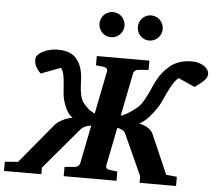

<svg xmlns="http://www.w3.org/2000/svg" viewBox="-98 -984 1186 1051"><g transform="rotate(5 495.5 -459.0)"><path d="M1028.8 -625Q1028.8 -607.9 1011.5 -589.8Q994.1 -571.8 960.9 -548.8L869.1 -589.8Q850.1 -571.3 837.2 -549.6Q824.2 -527.8 813.5 -504.9Q802.7 -481.9 792.2 -459Q781.7 -436 768.1 -415Q747.6 -384.8 724.6 -360.4Q701.7 -335.9 676.8 -323.2Q707 -316.9 727.1 -303.2Q747.1 -289.6 753.9 -272.9L848.1 -56.2L907.2 -50.8V0H707V-36.1L603 -265.1Q599.1 -273.4 585.9 -280.5Q572.8 -287.6 559.1 -289.1L517.1 -78.1Q515.6 -68.4 520.8 -62.7Q525.9 -57.1 535.2 -56.2L580.1 -50.8V0H290V-50.8L348.1 -56.2Q356.4 -57.1 364 -62.7Q371.6 -68.4 374 -78.1L416 -289.1Q396.5 -286.6 382.6 -280Q368.7 -273.4 360.8 -265.1L167 -36.1V0H-38.1V-50.8L34.2 -56.2L213.9 -272.9Q227.5 -289.6 253.2 -303.2Q278.8 -316.9 311 -323.2Q290.5 -335.9 277.3 -360.4Q264.2 -384.8 255.9 -415Q250.5 -436 249 -459Q247.6 -481.9 245.8 -504.9Q244.1 -527.8 240 -549.6Q235.8 -571.3 224.1 -589.8L115.2 -548.8Q103.5 -560.1 96.4 -570.3Q89.4 -580.6 85.4 -589.8Q81.5 -599.1 80.3 -607.7Q79.1 -616.2 79.1 -625Q79.1 -637.2 89.8 -648.7Q100.6 -660.2 117.4 -668.5Q134.3 -676.8 154.8 -681.9Q175.3 -687 194.8 -687Q234.4 -687 260 -677Q285.6 -667 299.8 -649.9Q315.4 -630.9 323.2 -611.8Q331.1 -592.8 334.5 -573.2Q337.9 -553.7 338.6 -534.4Q339.4 -515.1 340.6 -495.6Q341.8 -476.1 345.2 -456.8Q348.6 -437.5 357.9 -418Q359.9 -414.1 366.7 -405.5Q373.5 -397 383.5 -387.2Q393.6 -377.4 405.5 -368.9Q417.5 -360.4 429.2 -356.9L476.1 -592.8Q477.5 -602.5 471.9 -607.9Q466.3 -613.3 458 -615.2L413.1 -620.1V-670.9H702.1V-620.1L645 -615.2Q635.7 -614.3 628.2 -608.4Q620.6 -602.5 619.1 -592.8L571.8 -356.9Q585 -360.4 600.3 -368.9Q615.7 -377.4 629.6 -387.2Q643.6 -397 654.1 -405.5Q664.6 -414.1 668 -418Q684.6 -437 695.6 -456.5Q706.5 -476.1 715.6 -495.6Q724.6 -515.1 732.9 -534.4Q741.2 -553.7 752.2 -573.2Q763.2 -592.8 778.6 -611.8Q793.9 -630.9 816.9 -649.9Q838.4 -667 867.7 -677Q897 -687 937 -687Q956.5 -687 973.1 -681.9Q989.7 -676.8 1002.2 -668.5Q1014.6 -660.2 1021.7 -648.7Q1028.8 -637.2 1028.8 -625ZM549.8 -849.1Q549.8 -835 544.4 -822.5Q539.1 -810.1 529.8 -800.5Q520.5 -791 507.8 -785.6Q495.1 -780.3 481 -780.3Q466.8 -780.3 454.1 -785.6Q441.4 -791 432.1 -800.5Q422.9 -810.1 417.5 -822.5Q412.1 -835 412.1 -849.1Q412.1 -863.3 417.5 -876Q422.9 -888.7 432.1 -898.2Q441.4 -907.7 454.1 -913.1Q466.8 -918.5 481 -918.5Q495.1 -918.5 507.8 -913.1Q520.5 -907.7 529.8 -898.2Q539.1 -888.7 544.4 -876Q549.8 -863.3 549.8 -849.1ZM759.8 -849.1Q759.8 -835 754.4 -822.5Q749 -810.1 739.7 -800.5Q730.5 -791 717.8 -785.6Q705.1 -780.3 690.9 -780.3Q676.8 -780.3 664.3 -785.6Q651.9 -791 642.6 -800.5Q633.3 -810.1 628.2 -822.5Q623 -835 623 -849.1Q623 -863.3 628.2 -876Q633.3 -888.7 642.6 -898.2Q651.9 -907.7 664.3 -913.1Q676.8 -918.5 690.9 -918.5Q705.1 -918.5 717.8 -913.1Q730.5 -907.7 739.7 -898.2Q749 -888.7 754.4 -876Q759.8 -863.3 759.8 -849.1Z"/></g></svg>

Font: Charis SIL CyrE
Style: Bold Italic
Weight: 700
Italic angle: -11°
Foundry: SIL International
Version: Version 5.000